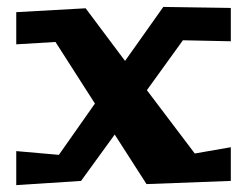

<svg xmlns="http://www.w3.org/2000/svg" viewBox="-20 -520 713 554"><path d="M646 -400.9 507.8 -403.8 403.8 -259.8 542 -77.1 646 -95.2V2L402.8 11.2L311 -131.8L213.9 2L26.9 14.2V-84L149.9 -73.2L253.9 -221.2L140.1 -398.9L26.9 -392.1V-484.9L227.1 -496.1L340.8 -344.2L451.2 -500L646 -497.1Z"/></svg>

Font: Peralta
Style: Regular
Weight: 400
Designer: Astigmatic (AOETI)
Foundry: Astigmatic (AOETI)
Version: Version 1.000